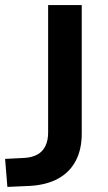

<svg xmlns="http://www.w3.org/2000/svg" viewBox="-23 -725 426 754"><path d="M6 9 -3 -101 75 -105Q104 -107 124.5 -118.5Q145 -130 155.5 -152Q166 -174 166 -204V-705H298V-201Q298 -138 274.5 -93.5Q251 -49 206 -24Q161 1 96 5Z"/></svg>

Font: Nunito Sans 10pt
Style: Bold
Weight: 700
Designer: Vernon Adams
Foundry: Vernon Adams
Version: Version 3.101;gftools[0.9.27]